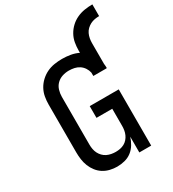

<svg xmlns="http://www.w3.org/2000/svg" viewBox="-223 -1063 1075 1192"><g transform="rotate(-30 315.0 -467.0)"><path d="M261 8Q236 8 210.5 2Q185 -4 163.5 -17.5Q142 -31 126 -51.5Q110 -72 100.5 -96Q91 -120 87.5 -145.5Q84 -171 84 -196V-539Q84 -567 89 -594.5Q94 -622 107.5 -646.5Q121 -671 142 -690.5Q163 -710 188 -722Q213 -734 241 -738.5Q269 -743 297 -743Q327 -743 356.5 -738Q386 -733 413 -720V-735Q413 -764 418 -792Q423 -820 437 -845Q451 -870 472 -889.5Q493 -909 519 -921Q545 -933 573.5 -937.5Q602 -942 630 -942V-858Q614 -858 597.5 -855Q581 -852 566.5 -844.5Q552 -837 540 -825.5Q528 -814 521 -799Q514 -784 511 -767.5Q508 -751 508 -735V-586Q509 -579 509.5 -572Q510 -565 510 -558Q510 -557 510 -556.5Q510 -556 510 -555H508V-554H413V-578Q409 -597 398 -613.5Q387 -630 371 -640.5Q355 -651 336 -655Q317 -659 297 -659Q273 -659 250 -651.5Q227 -644 210 -627Q193 -610 186 -586.5Q179 -563 179 -539V-196Q179 -180 182 -164Q185 -148 192 -134Q199 -120 210.5 -108Q222 -96 236.5 -89Q251 -82 267 -79Q283 -76 299 -76Q315 -76 330.5 -79Q346 -82 360 -89.5Q374 -97 384.5 -109Q395 -121 401.5 -135.5Q408 -150 410.5 -165.5Q413 -181 413 -196V-319H300V-403H508V0H423V-113Q415 -87 400.5 -63Q386 -39 364.5 -22.5Q343 -6 316 1Q289 8 261 8Z"/></g></svg>

Font: Iosevka Slab Medium Extended
Style: Regular
Weight: 500
Width: 7
Monospace: yes
Designer: Belleve Invis
Foundry: Belleve Invis
Version: Version 11.1.1; ttfautohint (v1.8.3)